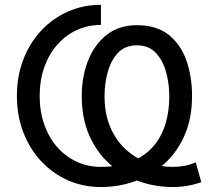

<svg xmlns="http://www.w3.org/2000/svg" viewBox="-20 -752 902 782"><path d="M799.8 -10.3Q772.9 -0.5 743.9 4.6Q714.8 9.8 684.1 9.8V-72.3Q709 -72.3 732.7 -76.9Q756.3 -81.5 777.3 -90.8ZM391.1 -650.4Q337.9 -650.4 292.5 -629.4Q247.1 -608.4 213.1 -569.8Q179.2 -531.2 160.4 -478.3Q141.6 -425.3 141.6 -361.3Q141.6 -297.4 160.4 -244.4Q179.2 -191.4 213.1 -152.8Q247.1 -114.3 292.5 -93.3Q337.9 -72.3 391.1 -72.3V9.8Q318.8 9.8 256.6 -17.8Q194.3 -45.4 147.7 -95.5Q101.1 -145.5 75 -213.1Q48.8 -280.8 48.8 -361.3Q48.8 -441.9 75 -509.5Q101.1 -577.1 147.7 -627.2Q194.3 -677.2 256.6 -704.8Q318.8 -732.4 391.1 -732.4ZM405.8 -361.3Q405.8 -290 428.5 -235.8Q451.2 -181.6 490.2 -145.3Q529.3 -108.9 579.3 -90.6Q629.4 -72.3 684.1 -72.3V9.8Q611.8 9.8 545.2 -13.9Q478.5 -37.6 426.3 -84.5Q374 -131.3 343.5 -200.7Q313 -270 313 -361.3Q313 -439.5 338.6 -504.9Q364.3 -570.3 414.3 -609.9Q464.4 -649.4 537.6 -649.4V-567.4Q488.8 -567.4 460 -536.1Q431.2 -504.9 418.5 -457.5Q405.8 -410.2 405.8 -361.3ZM669.4 -361.3Q669.4 -410.2 656.7 -457.5Q644 -504.9 615.2 -536.1Q586.4 -567.4 537.6 -567.4V-649.4Q618.2 -649.4 667.5 -609.9Q716.8 -570.3 739.5 -504.9Q762.2 -439.5 762.2 -361.3Q762.2 -270 731.7 -200.7Q701.2 -131.3 648.9 -84.5Q596.7 -37.6 530 -13.9Q463.4 9.8 391.1 9.8V-72.3Q455.1 -72.3 506.6 -90.6Q558.1 -108.9 594.5 -145.3Q630.9 -181.6 650.1 -235.8Q669.4 -290 669.4 -361.3Z"/></svg>

Font: Giphurs
Style: Regular
Weight: 400
Version: Version 2.010